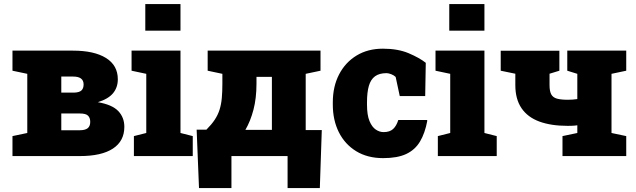

<svg xmlns="http://www.w3.org/2000/svg" viewBox="-20 -782 3187 962"><path d="M42.5 0V-100.1L116.7 -115.7V-412.1L42.5 -427.7V-528.3H116.7H345.2Q451.7 -528.3 511 -491.5Q570.3 -454.6 570.3 -384.8Q570.3 -343.8 546.4 -314.9Q522.5 -286.1 470.2 -270Q541.5 -257.8 572.3 -225.8Q603 -193.8 603 -146.5Q603 -75.2 545.9 -37.6Q488.8 0 379.9 0ZM287.1 -129.4H378.9Q406.7 -129.4 419.4 -139.6Q432.1 -149.9 432.1 -171.4Q432.1 -191.4 421.1 -202.4Q410.2 -213.4 379.9 -213.4H287.1ZM287.1 -317.9H351.1Q377.9 -318.8 388.4 -329.1Q398.9 -339.4 398.9 -358.9Q398.9 -398.4 346.7 -398.4H287.1Z M650.9 0V-100.1L712.9 -115.7V-412.1L639.2 -427.7V-528.3H884.3V-115.7L945.8 -100.1V0ZM708 -628.4V-761.7H884.3V-628.4Z M977.1 160.2 965.3 -132.3H1014.2Q1040 -158.2 1055.9 -182.1Q1071.8 -206.1 1080.1 -232.4Q1088.4 -258.8 1091.3 -290.3Q1094.2 -321.8 1094.2 -362.8V-412.1L1020.5 -427.7V-528.3H1511.7H1585.9V-427.7L1511.7 -412.1V-130.4H1592.3L1582.5 160.2H1420.9V0H1139.6V160.2ZM1209.5 -131.3H1342.3V-397H1265.1V-362.8Q1265.1 -290 1250 -232.4Q1234.9 -174.8 1209.5 -131.3Z M1899.9 10.3Q1821.3 10.3 1764.6 -24.4Q1708 -59.1 1677.7 -119.6Q1647.5 -180.2 1647.5 -257.8V-269Q1647.5 -348.6 1679 -409.2Q1710.4 -469.7 1766.8 -503.9Q1823.2 -538.1 1898.4 -538.1Q1974.1 -538.1 2028.1 -515.1Q2082 -492.2 2113.3 -467.3L2110.4 -300.8H1982.9L1962.4 -396.5Q1954.1 -404.8 1940.2 -410.2Q1926.3 -415.5 1917 -415.5Q1880.4 -415.5 1858.9 -399.7Q1837.4 -383.8 1828.1 -351.6Q1818.8 -319.3 1818.8 -269V-257.8Q1818.8 -205.6 1831.3 -175.5Q1843.8 -145.5 1862.8 -132.8Q1881.8 -120.1 1901.9 -120.1Q1932.6 -120.1 1949.5 -135.5Q1966.3 -150.9 1975.6 -180.7H2119.1L2121.1 -177.7Q2109.4 -114.7 2084.5 -73Q2059.6 -31.2 2015.4 -10.5Q1971.2 10.3 1899.9 10.3Z M2173.8 0V-100.1L2235.8 -115.7V-412.1L2162.1 -427.7V-528.3H2407.2V-115.7L2468.8 -100.1V0ZM2231 -628.4V-761.7H2407.2V-628.4Z M2798.3 0V-100.1L2872.6 -115.7V-154.3Q2860.8 -152.3 2847.9 -151.9Q2835 -151.4 2824.7 -151.4Q2740.7 -151.4 2682.1 -173.1Q2623.5 -194.8 2592.8 -240.2Q2562 -285.6 2562 -355.5V-412.6L2488.8 -427.7V-527.8H2733.4H2782.7V-427.7L2733.4 -412.6V-355.5Q2733.4 -325.2 2741.9 -309.3Q2750.5 -293.5 2770.5 -287.8Q2790.5 -282.2 2824.7 -282.2Q2837.4 -282.2 2848.9 -283Q2860.4 -283.7 2872.6 -285.6V-412.1L2822.3 -427.7V-528.3H3117.7V-427.7L3043.9 -412.1V-115.7L3117.7 -100.1V0Z"/></svg>

Font: Roboto Slab LO Black
Style: Regular
Weight: 900
Designer: Google
Version: Version 2.000